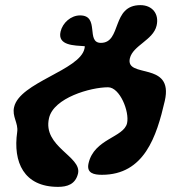

<svg xmlns="http://www.w3.org/2000/svg" viewBox="-20 -687 667 748"><path d="M35 -270C26 -233 52 -208 47 -173C30 -55 73 41 206 41C242 41 274 31 284 -11C299 -78 145 -115 171 -227C189 -306 333 -347 401 -347C447 -347 485 -252 475 -207C462 -151 347 -147 325 -51C316 -12 346 -6 377 -6C542 -6 590 -155 622 -294C658 -451 467 -379 486 -460C498 -510 577 -531 590 -587C601 -633 573 -667 527 -667C413 -667 455 -520 373 -520C313 -520 370 -627 292 -627C256 -627 224 -598 216 -564C203 -509 270 -510 310 -507C311 -505 309 -498 309 -497C290 -413 57 -366 35 -270Z"/></svg>

Font: Charger
Style: OversprayIt
Weight: 400
Designer: Jasper
Foundry: Cannot Into Space Fonts
Version: Version 0.980